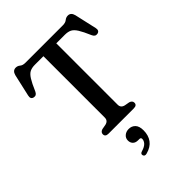

<svg xmlns="http://www.w3.org/2000/svg" viewBox="-278 -845 1234 1234"><g transform="rotate(-45 339.0 -228.5)"><path d="M169 -700H509Q533 -700 546.2 -711Q559.5 -722 576 -722Q603.5 -722 612 -689L646 -539Q652.5 -509.5 628 -504.5Q605.5 -500 595 -525Q572.5 -577.5 555.8 -604Q539 -630.5 520.8 -639.2Q502.5 -648 475.5 -648H397.5V-90Q397.5 -61.5 427.5 -54.5L461 -48.5Q483 -41.5 483 -23Q483 0 454 0H224.5Q195.5 0 195.5 -23Q195.5 -41.5 217 -48.5L250.5 -54.5Q280.5 -61.5 280.5 -90V-648H203Q176 -648 157.8 -639.2Q139.5 -630.5 122.8 -604Q106 -577.5 83.5 -525Q72.5 -500 50.5 -504.5Q25.5 -509.5 32.5 -539L66.5 -689Q75 -722 102.5 -722Q119 -722 132 -711Q145 -700 169 -700ZM329 164.5Q305.5 164.5 293.2 151.8Q281 139 281 119.5Q281 97.5 297.2 83.8Q313.5 70 337 70Q364 70 381.5 88Q399 106 399 144Q399 189.5 376.5 220.2Q354 251 307.5 263.5Q286.5 269.5 281.5 253Q277 237 297 231.5Q327.5 222.5 340.8 207.8Q354 193 354 177Q354 164.5 340.5 164.5Z"/></g></svg>

Font: Fraunces 9pt Soft
Style: Regular
Weight: 400
Version: Version 1.000;[0bf87f6ff]